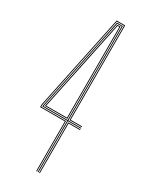

<svg xmlns="http://www.w3.org/2000/svg" viewBox="-207 -850 720 900"><g transform="rotate(30 153.0 -400.0)"><path d="M164 0V-269H30V-284L138 -800H184V-289H246V-285H180V-796H141.2L34 -283.5V-273H168V0ZM180 0V-273H246V-269H184V0ZM172 0V-277H38V-283.2L104.8 -601.8L144.5 -792H176V-598.2V-281H246V-277H176V0ZM42 -281H172V-596V-788H147.8L108 -597.8L42 -282.8ZM46.5 -285 111.2 -594.8 151 -784H168V-594V-285ZM51.5 -289H164V-592.2V-780H154.2L114.8 -591Z"/></g></svg>

Font: Big Shoulders Inline Display SC Thin
Style: Regular
Weight: 100
Designer: Patric King
Foundry: XO Type Co
Version: Version 2.002